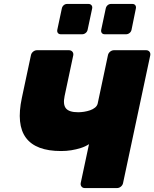

<svg xmlns="http://www.w3.org/2000/svg" viewBox="-20 -955 784 975"><path d="M411 0Q400 0 394 -7.5Q388 -15 390 -26L432 -223Q414 -211 390.5 -203.5Q367 -196 342 -192Q317 -188 290 -188Q162 -188 112 -255Q62 -322 91 -458L137 -674Q139 -685 148 -692.5Q157 -700 168 -700H330Q341 -700 347.5 -692.5Q354 -685 352 -674L308 -467Q299 -424 315 -404.5Q331 -385 377 -385Q391 -385 407 -387.5Q423 -390 437.5 -395Q452 -400 462.5 -408.5Q473 -417 476 -429L528 -674Q530 -685 539 -692.5Q548 -700 559 -700H722Q733 -700 739 -692.5Q745 -685 743 -674L605 -26Q603 -15 594 -7.5Q585 0 574 0ZM512 -781Q502 -781 497 -787.5Q492 -794 494 -804L517 -912Q519 -922 526.5 -928.5Q534 -935 544 -935H652Q662 -935 667 -928.5Q672 -922 670 -912L648 -804Q646 -794 638 -787.5Q630 -781 620 -781ZM289 -781Q279 -781 274 -787.5Q269 -794 271 -804L294 -912Q296 -922 303.5 -928.5Q311 -935 321 -935H429Q439 -935 444.5 -928.5Q450 -922 448 -912L425 -804Q423 -794 415 -787.5Q407 -781 397 -781Z"/></svg>

Font: Rubik Light ExtraBold
Style: Italic
Weight: 800
Italic angle: -12°
Version: Version 2.104